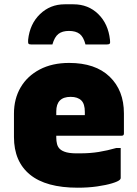

<svg xmlns="http://www.w3.org/2000/svg" viewBox="-20 -857 640 894"><path d="M301 -713Q270 -713 252 -699Q234 -685 224 -650H125Q115 -650 112.5 -654Q110 -658 111 -672Q119 -746 166.5 -791.5Q214 -837 281 -837H322Q391 -837 437.5 -791.5Q484 -746 492 -672Q494 -658 491 -654Q488 -650 478 -650H378Q369 -685 351 -699Q333 -713 301 -713ZM302 -564Q424 -564 490.5 -500Q557 -436 557 -329V-235Q557 -225 546 -225H242V-217Q242 -200 245.5 -186.5Q249 -173 258 -164Q269 -153 290.5 -147.5Q312 -142 353 -143Q400 -143 440 -149.5Q480 -156 522 -168H542V-28Q542 -24 538 -20Q530 -12 502 -3.5Q474 5 432.5 11Q391 17 342 17Q194 17 119.5 -44Q45 -105 45 -219V-328Q45 -397 76 -450Q107 -503 165 -533.5Q223 -564 302 -564ZM309 -406Q242 -406 242 -338V-321H375V-336Q375 -373 359 -389Q342 -406 309 -406Z"/></svg>

Font: Recursive Mn Lnr St Blk
Style: Regular
Weight: 900
Monospace: yes
Version: Version 1.079;hotconv 1.0.112;makeotfexe 2.5.65598; ttfautoh